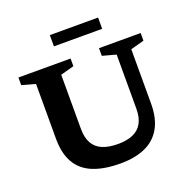

<svg xmlns="http://www.w3.org/2000/svg" viewBox="-152 -1021 1157 1178"><g transform="rotate(-20 427.0 -432.0)"><path d="M642.5 -270.5V-624L554 -648V-698H826V-648L738 -624V-269Q738 -175 703.5 -112.5Q669 -50 602 -19Q535 12 437.5 12Q331 12 259.2 -17.2Q187.5 -46.5 151.8 -108Q116 -169.5 116 -265V-624L28 -648V-698H368.5V-648L280.5 -624V-270Q280.5 -213.5 300.8 -177Q321 -140.5 361.8 -123Q402.5 -105.5 463.5 -105.5Q523 -105.5 562.8 -123.2Q602.5 -141 622.5 -177.5Q642.5 -214 642.5 -270.5ZM298 -803V-876.5H613V-803Z"/></g></svg>

Font: Newsreader 9pt SemiBold
Style: Regular
Weight: 600
Designer: Hugues Gentile
Foundry: Production Type
Version: Version 1.003